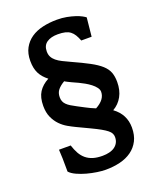

<svg xmlns="http://www.w3.org/2000/svg" viewBox="-147 -819 790 971"><g transform="rotate(-20 248.0 -334.0)"><path d="M136.2 -467.3Q122.1 -478.5 111.8 -490.2Q101.6 -502 94.7 -515.6Q87.9 -529.3 84.5 -545.7Q81.1 -562 81.1 -582.5Q81.1 -622.6 96.7 -651.1Q112.3 -679.7 138.9 -698Q165.5 -716.3 201.7 -724.6Q237.8 -732.9 278.8 -732.9Q306.6 -732.9 330.8 -728.3Q355 -723.6 374.3 -717.3Q393.6 -710.9 406.5 -703.9Q419.4 -696.8 424.8 -692.4L414.6 -591.8H358.9Q351.6 -610.8 343.5 -624Q335.4 -637.2 324.2 -645.8Q313 -654.3 296.9 -658.2Q280.8 -662.1 257.3 -662.1Q220.2 -662.1 198 -646.7Q175.8 -631.3 175.8 -599.1Q175.8 -582 182.4 -569.6Q189 -557.1 201.4 -546.9Q213.9 -536.6 231.9 -527.6Q250 -518.6 272.5 -508.3Q327.6 -483.4 363.5 -464.1Q399.4 -444.8 420.4 -425.8Q441.4 -406.7 449.7 -384.8Q458 -362.8 458 -333Q458 -288.6 440.2 -256.1Q422.4 -223.6 390.1 -205.1Q449.2 -162.1 449.2 -90.8Q449.2 -49.8 434.1 -20.3Q418.9 9.3 392.3 28.3Q365.7 47.4 329.6 56.2Q293.5 64.9 252 64.9Q232.9 64.9 206.3 61Q179.7 57.1 152.8 49.8Q126 42.5 102.5 31.7Q79.1 21 66.9 7.3Q66.9 -34.7 66.2 -63.7Q65.4 -92.8 64 -111.3H127Q135.3 -85.4 146.2 -65.9Q157.2 -46.4 173.1 -33.2Q189 -20 210.4 -13.4Q231.9 -6.8 261.2 -6.8Q281.2 -6.8 298.1 -11Q314.9 -15.1 326.9 -23.7Q338.9 -32.2 345.7 -44.9Q352.5 -57.6 352.5 -74.7Q352.5 -85 348.1 -94Q343.8 -103 332.3 -112.3Q320.8 -121.6 301.3 -132.6Q281.7 -143.6 252 -157.7L184.1 -189.9Q165.5 -198.7 144.5 -210.7Q123.5 -222.7 106 -240.7Q88.4 -258.8 76.7 -284.4Q64.9 -310.1 64.9 -346.2Q64.9 -392.1 83 -420.4Q101.1 -448.7 136.2 -467.3ZM207 -427.7Q183.6 -414.1 170.9 -398.4Q158.2 -382.8 158.2 -359.4Q158.2 -346.2 162.1 -336.7Q166 -327.1 174.1 -319.1Q182.1 -311 194.3 -303.5Q206.5 -295.9 223.6 -287.1L260.7 -267.6Q273.4 -260.7 286.1 -254.9Q298.8 -249 312 -243.7Q364.7 -272 364.7 -314Q364.7 -325.7 355.7 -337.6Q346.7 -349.6 333 -360.1Q319.3 -370.6 303.5 -379.6Q287.6 -388.7 273.9 -395Q253.9 -403.8 241.7 -409.7Q229.5 -415.5 222.2 -419.2Q214.8 -422.9 211.7 -424.8Q208.5 -426.8 207 -427.7Z"/></g></svg>

Font: Tienne Black
Style: Regular
Weight: 900
Designer: vernon adams
Foundry: vernon adams
Version: Version 001.001